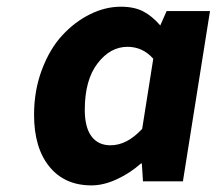

<svg xmlns="http://www.w3.org/2000/svg" viewBox="-20 -543 649 575"><path d="M253.9 12.2Q173.3 12.2 127.7 -44.2Q82 -100.6 82 -199.2Q82 -272 105.5 -334.2Q128.9 -396.5 166.3 -437Q203.6 -477.5 249.5 -500.2Q295.4 -522.9 341.8 -522.9Q381.8 -522.9 408.7 -509Q435.5 -495.1 460 -466.8L479 -509.8H608.9L527.8 0H408.2L404.8 -53.2H401.9Q368.7 -23.9 329.3 -5.9Q290 12.2 253.9 12.2ZM311 -107.9Q360.4 -107.9 405.8 -157.2L439 -367.2Q407.2 -402.8 361.8 -402.8Q310.1 -402.8 272 -353Q233.9 -303.2 233.9 -213.9Q233.9 -161.6 253.9 -134.8Q273.9 -107.9 311 -107.9Z"/></svg>

Font: Office Code Pro D Bold Italic
Style: Regular
Weight: 700
Italic angle: -9°
Designer: Nathan Rutzky & Paul D. Hunt
Foundry: Adobe Systems Incorporated
Version: Version 1.004;PS 001.004;hotconv 1.0.70;makeotf.lib2.5.58329